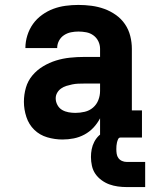

<svg xmlns="http://www.w3.org/2000/svg" viewBox="-20 -558 640 779"><path d="M234 8Q234 8 234 8Q234 8 234 8H233Q202 8 171.5 -1Q141 -10 119 -31.5Q97 -53 87 -83.5Q77 -114 77 -145Q77 -174 85 -202Q93 -230 111.5 -252Q130 -274 155 -289Q180 -304 207.5 -312.5Q235 -321 264 -324Q293 -327 321 -327H386V-360Q386 -376 379 -390.5Q372 -405 359 -414.5Q346 -424 330 -427Q314 -430 298 -430Q283 -430 268 -427Q253 -424 240 -415.5Q227 -407 219.5 -393Q212 -379 212 -363H83Q83 -363 83 -363Q83 -363 83 -363Q83 -389 91 -414.5Q99 -440 114 -461Q129 -482 150.5 -497.5Q172 -513 196 -522Q220 -531 246 -534.5Q272 -538 298 -538Q325 -538 351.5 -534.5Q378 -531 403 -522Q428 -513 450 -497.5Q472 -482 487 -460Q502 -438 508.5 -412Q515 -386 515 -360V-110H556V0H386V-78Q375 -57 359 -40Q343 -23 322.5 -12Q302 -1 279.5 3.5Q257 8 234 8ZM286 -100Q305 -100 324 -104.5Q343 -109 357.5 -121.5Q372 -134 379 -152Q386 -170 386 -189V-219H321Q309 -219 297 -218.5Q285 -218 273 -215.5Q261 -213 249.5 -209.5Q238 -206 228 -199Q218 -192 212 -181.5Q206 -171 206 -159Q206 -145 213 -132Q220 -119 232 -112Q244 -105 258 -102.5Q272 -100 286 -100ZM494 201Q476 201 458 198.5Q440 196 423.5 190Q407 184 392 173Q377 162 367 147.5Q357 133 353 115Q349 97 349 79Q349 63 352 47.5Q355 32 362.5 17.5Q370 3 381.5 -8Q393 -19 407 -26Q421 -33 437 -36Q453 -39 469 -39V0Q462 0 459 7Q456 14 454.5 20.5Q453 27 452.5 33.5Q452 40 452 47Q452 57 453.5 66.5Q455 76 460.5 83.5Q466 91 475 95Q484 99 494 99H569V201Z"/></svg>

Font: Iosevka Slab XBdEx
Style: Regular
Weight: 800
Width: 7
Monospace: yes
Designer: Belleve Invis
Foundry: Belleve Invis
Version: Version 11.1.0; ttfautohint (v1.8.3)